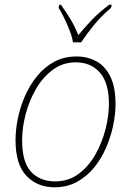

<svg xmlns="http://www.w3.org/2000/svg" viewBox="-20 -786 557 816"><path d="M212 10Q139 10 92.5 -38.5Q46 -87 46 -190Q46 -234 56 -283Q66 -332 86.5 -378.5Q107 -425 138 -463Q169 -501 210.5 -523.5Q252 -546 305 -546Q352 -546 389.5 -525.5Q427 -505 449 -460.5Q471 -416 471 -343Q471 -301 461 -253Q451 -205 431 -158.5Q411 -112 380 -74Q349 -36 307 -13Q265 10 212 10ZM214 -15Q271 -15 314 -47Q357 -79 385.5 -129.5Q414 -180 428.5 -237Q443 -294 443 -344Q443 -433 405 -477Q367 -521 302 -521Q247 -521 204.5 -489.5Q162 -458 133 -408Q104 -358 89 -300.5Q74 -243 74 -190Q74 -96 112.5 -55.5Q151 -15 214 -15ZM290 -606Q287 -628 276.5 -655Q266 -682 253.5 -708Q241 -734 229 -753L232 -766H239Q265 -729 281 -702Q297 -675 313 -637Q338 -667 368 -699Q398 -731 444 -766H455L452 -753Q409 -716 378.5 -678.5Q348 -641 325 -606Z"/></svg>

Font: Noto Serif Thin
Style: Italic
Weight: 100
Italic angle: -12°
Designer: Monotype Design Team
Foundry: Monotype Imaging Inc.
Version: Version 2.014; ttfautohint (v1.8.4.7-5d5b)